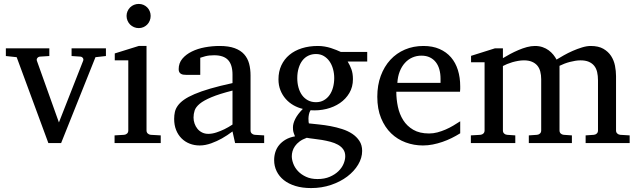

<svg xmlns="http://www.w3.org/2000/svg" viewBox="-20 -728 3246 977"><path d="M465.8 -437 291 0H226.1L64.9 -437L9.8 -442.9V-481.9H231V-442.9L183.1 -439.9Q174.8 -439 169.9 -432.6Q165 -426.3 168 -418L279.8 -105L402.8 -418Q406.2 -425.8 401.9 -432.4Q397.5 -439 389.2 -439.9L344.2 -442.9V-481.9H519V-442.9Z M563 0V-39.1L611.8 -42Q621.1 -43 627 -48.8Q632.8 -54.7 632.8 -64V-420.9H564V-456.1L686 -494.1H725.6V-64Q725.6 -54.7 731.7 -48.8Q737.8 -43 746.6 -42L797.9 -39.1V0ZM746.6 -647Q746.6 -634.3 741.9 -622.8Q737.3 -611.3 729 -603Q720.7 -594.7 709.7 -589.8Q698.7 -585 686 -585Q673.3 -585 661.9 -589.8Q650.4 -594.7 642.1 -603Q633.8 -611.3 628.9 -622.8Q624 -634.3 624 -647Q624 -659.7 628.9 -670.9Q633.8 -682.1 642.1 -690.4Q650.4 -698.7 661.9 -703.4Q673.3 -708 686 -708Q698.7 -708 709.7 -703.4Q720.7 -698.7 729 -690.4Q737.3 -682.1 741.9 -670.9Q746.6 -659.7 746.6 -647Z M1163.1 -267.1Q1095.7 -250 1056.2 -233.4Q1016.6 -216.8 996.3 -200Q976.1 -183.1 970.5 -165.8Q964.8 -148.4 964.8 -129.9Q964.8 -114.3 970 -99.4Q975.1 -84.5 984.6 -72.8Q994.1 -61 1008.1 -54Q1022 -46.9 1040 -46.9Q1060.1 -46.9 1081.8 -54.2Q1103.5 -61.5 1121.6 -70.3Q1142.6 -80.6 1163.1 -94.2ZM1176.3 0 1163.1 -59.1Q1136.7 -39.1 1108.9 -23.4Q1096.7 -16.6 1083 -10.3Q1069.3 -3.9 1054.9 1.2Q1040.5 6.3 1025.6 9.3Q1010.7 12.2 996.1 12.2Q968.8 12.2 945.1 2.9Q921.4 -6.3 903.8 -23.9Q886.2 -41.5 876.2 -66.4Q866.2 -91.3 866.2 -123Q866.2 -141.6 869.9 -158.2Q873.5 -174.8 884.8 -190.4Q896 -206.1 916.3 -220.5Q936.5 -234.9 969.5 -249Q1002.4 -263.2 1050 -277.1Q1097.7 -291 1163.1 -305.2V-348.1Q1163.1 -398.4 1140.6 -422.6Q1118.2 -446.8 1069.8 -446.8Q1043.5 -446.8 1024.9 -441.9Q1006.3 -437 999 -434.1V-347.2H926.3Q919.4 -347.2 912.8 -348.1Q906.2 -349.1 900.9 -352.3Q895.5 -355.5 892.3 -361.1Q889.2 -366.7 889.2 -376Q889.2 -406.7 907.7 -429Q926.3 -451.2 956.1 -465.8Q985.8 -480.5 1022.9 -487.3Q1060.1 -494.1 1097.2 -494.1Q1143.6 -494.1 1174.1 -482.9Q1204.6 -471.7 1222.4 -451.7Q1240.2 -431.6 1247.6 -404.3Q1254.9 -377 1254.9 -344.2V-64Q1254.9 -54.7 1261 -48.8Q1267.1 -43 1275.9 -42L1324.2 -39.1V0Z M1736.8 66.9Q1736.8 46.4 1726.6 32Q1716.3 17.6 1699.5 8.3Q1682.6 -1 1661.4 -6.6Q1640.1 -12.2 1618.4 -15.9Q1596.7 -19.5 1576.4 -21.7Q1556.2 -23.9 1541 -26.9Q1519 -19 1504.4 -8.1Q1489.7 2.9 1481 15.6Q1472.2 28.3 1468.5 41.5Q1464.8 54.7 1464.8 66.9Q1464.8 85 1472.7 105.5Q1480.5 126 1496.6 143.1Q1512.7 160.2 1537.4 171.6Q1562 183.1 1595.7 183.1Q1631.3 183.1 1658 171.6Q1684.6 160.2 1702.1 143.1Q1719.7 126 1728.3 105.5Q1736.8 85 1736.8 66.9ZM1680.7 -331.1Q1680.7 -354.5 1674.6 -376.7Q1668.5 -398.9 1656.7 -415.8Q1645 -432.6 1627.7 -442.9Q1610.4 -453.1 1587.9 -453.1Q1566.9 -453.1 1549.3 -444.8Q1531.7 -436.5 1519.3 -420.7Q1506.8 -404.8 1499.8 -381.8Q1492.7 -358.9 1492.7 -330.1Q1492.7 -305.2 1498.8 -283Q1504.9 -260.7 1516.8 -244.1Q1528.8 -227.5 1546.6 -217.8Q1564.5 -208 1587.9 -208Q1610.4 -208 1627.7 -217.8Q1645 -227.5 1656.7 -244.1Q1668.5 -260.7 1674.6 -283.2Q1680.7 -305.7 1680.7 -331.1ZM1749 -415Q1760.3 -397 1768.1 -375.7Q1775.9 -354.5 1775.9 -325.2Q1775.9 -285.6 1757.8 -254.9Q1739.7 -224.1 1709.7 -203.6Q1679.7 -183.1 1640.9 -173.6Q1602.1 -164.1 1560.1 -167Q1554.2 -157.2 1552 -146Q1549.8 -134.8 1549.6 -125Q1549.3 -115.2 1550.3 -108.2Q1551.3 -101.1 1551.8 -100.1Q1574.2 -97.7 1603 -94.7Q1631.8 -91.8 1661.9 -86.2Q1691.9 -80.6 1720.9 -71.3Q1750 -62 1772.5 -47.1Q1794.9 -32.2 1808.8 -11Q1822.8 10.3 1822.8 40Q1822.8 75.7 1802.5 109.6Q1782.2 143.6 1747.1 170.2Q1711.9 196.8 1664.6 212.9Q1617.2 229 1563 229Q1518.1 229 1483.2 218.3Q1448.2 207.5 1424.3 188.5Q1400.4 169.4 1387.7 143.3Q1375 117.2 1375 86.9Q1375 64.9 1381.3 45.2Q1387.7 25.4 1400.9 9.5Q1414.1 -6.3 1433.8 -17.8Q1453.6 -29.3 1481 -34.2Q1478 -42 1476.1 -47.1Q1474.1 -52.2 1472.9 -56.9Q1471.7 -61.5 1471.2 -66.7Q1470.7 -71.8 1470.7 -80.1Q1470.7 -99.6 1482.7 -123.3Q1494.6 -147 1521 -173.8Q1496.1 -179.7 1473.6 -192.4Q1451.2 -205.1 1434.1 -224.4Q1417 -243.7 1407 -268.8Q1397 -293.9 1397 -324.2Q1397 -363.8 1411.6 -395.3Q1426.3 -426.8 1452.6 -448.7Q1479 -470.7 1515.9 -482.4Q1552.7 -494.1 1597.7 -494.1Q1615.2 -494.1 1632.1 -491.2Q1648.9 -488.3 1663.8 -483.6Q1678.7 -479 1691.4 -473.6Q1704.1 -468.3 1713.9 -463.9H1848.6V-415Z M2321.8 -49.8Q2300.8 -36.6 2278.1 -25.4Q2255.4 -14.2 2231.2 -5.9Q2207 2.4 2182.1 7.3Q2157.2 12.2 2131.8 12.2Q2086.4 12.2 2044.4 -3.2Q2002.4 -18.6 1970.5 -49.3Q1938.5 -80.1 1919.2 -126.7Q1899.9 -173.3 1899.9 -235.8Q1899.9 -294.4 1917.5 -342Q1935.1 -389.6 1966.3 -423.6Q1997.6 -457.5 2040.5 -475.8Q2083.5 -494.1 2134.8 -494.1Q2181.2 -494.1 2216.3 -478.8Q2251.5 -463.4 2274.9 -436.3Q2298.3 -409.2 2310.1 -371.3Q2321.8 -333.5 2321.8 -289.1V-275.9Q2321.8 -268.1 2320.8 -261.2H1996.6Q1996.6 -223.1 2004.6 -185.1Q2012.7 -147 2031.7 -116.7Q2050.8 -86.4 2083 -67.6Q2115.2 -48.8 2163.6 -48.8Q2185.1 -48.8 2206.1 -54.4Q2227.1 -60.1 2247.3 -68.8Q2267.6 -77.6 2286.1 -88.6Q2304.7 -99.6 2321.8 -110.8ZM2221.7 -328.1Q2221.7 -353 2215.8 -374.3Q2210 -395.5 2198 -411.1Q2186 -426.8 2167.7 -435.8Q2149.4 -444.8 2124.5 -444.8Q2099.6 -444.8 2078.1 -435.3Q2056.6 -425.8 2040.3 -407.7Q2023.9 -389.6 2013.9 -364Q2003.9 -338.4 2002 -306.2H2221.7Z M2960 0V-39.1L3002 -42Q3011.2 -43 3017.1 -48.8Q3022.9 -54.7 3022.9 -64V-318.8Q3022.9 -342.3 3018.6 -361.1Q3014.2 -379.9 3003.7 -393.1Q2993.2 -406.2 2976.1 -413.6Q2959 -420.9 2934.1 -420.9Q2921.4 -420.9 2907.5 -418.7Q2893.6 -416.5 2879.6 -412.8Q2865.7 -409.2 2852.3 -404.1Q2838.9 -398.9 2827.1 -393.1V-64Q2827.1 -54.7 2833 -48.8Q2838.9 -43 2848.1 -42L2890.1 -39.1V0H2670.9V-39.1L2712.9 -42Q2722.2 -43 2728 -48.8Q2733.9 -54.7 2733.9 -64V-325.2Q2733.9 -346.2 2729.2 -364Q2724.6 -381.8 2714.1 -394.3Q2703.6 -406.7 2686.8 -413.8Q2669.9 -420.9 2646 -420.9Q2631.8 -420.9 2616.5 -418.2Q2601.1 -415.5 2586.9 -411.4Q2572.8 -407.2 2560.3 -402.1Q2547.9 -397 2539.1 -392.1V-64Q2539.1 -54.7 2544.9 -48.8Q2550.8 -43 2560.1 -42L2602.1 -39.1V0H2376V-39.1L2424.8 -42Q2434.1 -43 2439.9 -48.8Q2445.8 -54.7 2445.8 -64V-411.1H2377V-443.8L2498 -481.9H2539.1V-432.1Q2555.7 -442.4 2575.9 -453.1Q2596.2 -463.9 2617.7 -473.1Q2639.2 -482.4 2660.9 -488.3Q2682.6 -494.1 2702.1 -494.1Q2723.6 -494.1 2741.2 -488Q2758.8 -481.9 2772.2 -471.9Q2785.6 -461.9 2795.7 -449.5Q2805.7 -437 2812 -424.8Q2827.1 -434.1 2848.6 -446.3Q2870.1 -458.5 2894 -469Q2918 -479.5 2941.9 -486.8Q2965.8 -494.1 2985.8 -494.1Q3025.4 -494.1 3050.3 -479.7Q3075.2 -465.3 3089.6 -443.1Q3104 -420.9 3109.4 -393.6Q3114.7 -366.2 3114.7 -340.8V-64Q3114.7 -54.7 3120.8 -48.8Q3127 -43 3135.7 -42L3184.1 -39.1V0Z"/></svg>

Font: BabelStone Ogham Lithic
Style: Regular
Weight: 400
Designer: Andrew West
Foundry: BabelStone
Version: Version 1.02 March 14, 2022